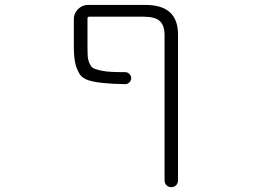

<svg xmlns="http://www.w3.org/2000/svg" viewBox="-20 -565 1040 781"><path d="M649.4 -420.9Q649.4 -461.9 629.9 -479.5Q610.4 -497.1 564.5 -497.1H342.8Q335.9 -497.1 335.9 -490.2V-380.9Q335.9 -350.6 336.9 -335.9Q337.9 -321.3 344.2 -307.1Q350.6 -293 358.9 -288.1Q367.2 -283.2 388.7 -278.3Q410.2 -273.4 436.5 -272.5Q456.1 -271.5 489.3 -271.5Q499 -271.5 506.3 -264.2Q513.7 -256.8 513.7 -247.1Q513.7 -237.3 506.3 -230Q499 -222.7 489.3 -222.7Q438.5 -223.6 409.2 -226.6Q372.1 -229.5 343.8 -237.3Q315.4 -245.1 303.2 -265.1Q291 -285.2 285.6 -310.5Q280.3 -335.9 280.3 -379.9V-487.3Q280.3 -510.7 297.4 -527.8Q314.5 -544.9 337.9 -544.9H572.3Q704.1 -544.9 704.1 -424.8V168.9Q704.1 180.7 696.3 188.5Q688.5 196.3 676.8 196.3Q665 196.3 657.2 188.5Q649.4 180.7 649.4 168.9Z"/></svg>

Font: Rounded-X Mgen+ 1mn light
Style: Regular
Weight: 200
Designer: [Source Han Sans]
Ryoko NISHIZUKA  (kana & ideographs); Paul D. Hunt (Latin, Greek & Cyrillic); Wenlong ZHANG  (bopomofo
Version: Version 1.059.20150602